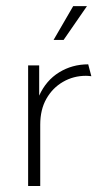

<svg xmlns="http://www.w3.org/2000/svg" viewBox="-20 -619 342 639"><path d="M73.6 0V-401.4H110.4V-300.7Q133.3 -351.4 176.7 -378.1Q220.1 -404.9 273.6 -404.9L284 -365.3Q279.2 -366 275 -366.3Q270.8 -366.7 266 -366.7Q224.3 -366.7 189.6 -346.5Q154.9 -326.4 134.4 -290.3Q113.9 -254.2 113.9 -204.2V0ZM158.3 -486.1 223.6 -598.6H269.4L191.7 -486.1Z"/></svg>

Font: Afacad Flux ExtraLight
Style: Regular
Weight: 250
Designer: Kristian Moeller
Foundry: Dicotype
Version: Version 1.100